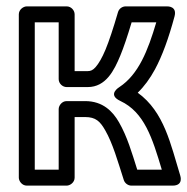

<svg xmlns="http://www.w3.org/2000/svg" viewBox="-20 -557 587 602"><path d="M164 -487 164 -309C164 -294.8 176.5 -284 189 -284H255C311.9 -284 337.9 -336 357.1 -382.4C367.6 -407.7 379.8 -443.8 392.7 -487H470C443.7 -398.1 414.3 -323.5 354.2 -283.9C354.2 -283.9 314.5 -260.5 357.4 -240.4C432.3 -205.3 457.6 -124.6 487.3 -25H410.3C393.6 -78 378.8 -128.9 353.2 -173.4C333.5 -207.8 302.5 -240 247 -240H189C173.9 -240 164 -225.7 164 -215V-25H89V-487ZM214 -512C214 -524.5 203.2 -537 189 -537H64C53.3 -537 39 -527.1 39 -512V0C39 10.7 48.9 25 64 25H189C199.7 25 214 15.1 214 0V-190H247C280.3 -190 294 -176.2 309.8 -148.6C333.6 -107.2 348.8 -52.7 368.2 7.6C371.2 17 380.9 25 392 25H521C556.2 25 545.5 -5.4 544.9 -7.4C515.2 -103.6 495.3 -206.1 411.8 -266.3C431.7 -285.4 450.4 -310.7 466 -339.7C488.7 -381.9 508.8 -437 527.2 -505.5C535.8 -537.8 506.1 -537 503 -537H374C363.3 -537 353.1 -529.7 350 -519C334.8 -466.8 321.6 -427.4 310.9 -401.6C300.2 -375.8 289.3 -357.4 279.7 -346.5C271.2 -336.9 264.1 -334 255 -334H214Z"/></svg>

Font: Fog Sans
Style: Outline
Weight: 700
Foundry: Intel Corporation
Version: Version 1.00